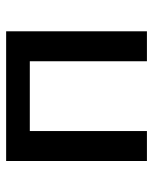

<svg xmlns="http://www.w3.org/2000/svg" viewBox="45 -556 510 641"><g transform="rotate(-90 300.5 -235.0)"><path d="M517 0H417V-391H184V0H84V-470H517Z"/></g></svg>

Font: Ysabeau SC Semibold
Style: Regular
Weight: 600
Designer: Christian Thalmann (Catharsis Fonts)
Version: Version 0.003